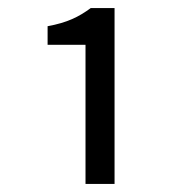

<svg xmlns="http://www.w3.org/2000/svg" viewBox="-20 -897 451 476"><path d="M192 -441H264V-877H205C175 -855 147 -841 98 -832V-786H192Z"/></svg>

Font: Noto Sans Mono CJK HK
Style: Regular
Weight: 400
Designer: Ryoko NISHIZUKA 西塚涼子 (kana, bopomofo & ideographs); Paul D. Hunt (Latin, Greek & Cyrillic); Sandoll Communications 산돌커뮤니
Foundry: Adobe
Version: Version 2.004;hotconv 1.0.118;makeotfexe 2.5.65603